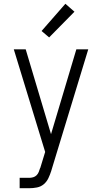

<svg xmlns="http://www.w3.org/2000/svg" viewBox="-20 -781 540 1016"><path d="M84 215V160H135Q145 160 155.5 157Q166 154 173.5 146.5Q181 139 185 129Q189 119 192 109L193 108Q193 108 193 108Q193 108 193 108L219 23L53 -520H116L250 -71L384 -520H447L257 104L251 124Q245 143 236 162Q227 181 211.5 194Q196 207 175.5 211Q155 215 135 215ZM240 -583 200 -617 326 -761 374 -719Z"/></svg>

Font: Iosevka SS04 Light
Style: Regular
Weight: 300
Monospace: yes
Designer: Belleve Invis
Foundry: Belleve Invis
Version: Version 19.0.0; ttfautohint (v1.8.4)